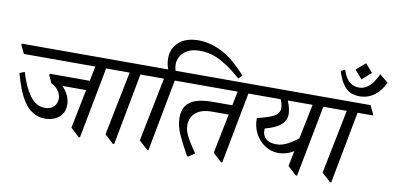

<svg xmlns="http://www.w3.org/2000/svg" viewBox="-84 -1193 3012 1471"><g transform="rotate(10 1422.5 -457.5)"><path d="M309 -85Q252 -85 210.5 -112Q169 -139 140 -184Q111 -229 90.5 -284Q70 -339 55 -395L94 -411Q125 -302 174 -234Q223 -166 292 -166Q338 -166 362 -191.5Q386 -217 386 -254Q386 -285 366.5 -313.5Q347 -342 309 -361L283 -419L285 -430H596L619 -545H63L32 -610L34 -620H791L822 -555L820 -545H703L597 10H587L520 -52L581 -355H397Q458 -289 458 -219Q458 -172 436 -142.5Q414 -113 380 -99Q346 -85 309 -85Z M1087 -545H970L864 15H854L786 -47L886 -545H798L767 -610L769 -620H1058L1089 -555Z M1131 15H1121L1053 -47L1153 -545H1065L1034 -610L1036 -620H1173Q1165 -640 1161 -661.5Q1157 -683 1157 -703Q1157 -781 1211.5 -830.5Q1266 -880 1366 -880Q1456 -880 1548.5 -832.5Q1641 -785 1741 -672L1713 -645Q1637 -714 1557 -758.5Q1477 -803 1388 -803Q1328 -803 1291.5 -782Q1255 -761 1238.5 -730.5Q1222 -700 1222 -669Q1222 -645 1230 -620H1325L1356 -555L1354 -545H1237Z M1441 10H1431Q1385 -70 1353.5 -139.5Q1322 -209 1322 -271Q1322 -326 1343 -358.5Q1364 -391 1398 -407.5Q1432 -424 1472.5 -429.5Q1513 -435 1552 -435H1704L1726 -545H1332L1301 -610L1303 -620H1898L1929 -555L1927 -545H1810L1704 10H1694L1627 -52L1689 -360H1560Q1477 -360 1434 -323Q1391 -286 1391 -226Q1391 -199 1400 -172.5Q1409 -146 1430 -110.5Q1451 -75 1488 -22Z M2116 -136Q2057 -136 2009 -167.5Q1961 -199 1933 -252Q1905 -305 1906 -371Q1995 -392 2036 -414.5Q2077 -437 2077 -477Q2077 -489 2073.5 -507Q2070 -525 2061 -545H1905L1874 -610L1876 -620H2480L2511 -555L2509 -545H2393L2286 10H2276L2209 -52L2233 -171Q2201 -152 2170.5 -144Q2140 -136 2116 -136ZM2309 -545H2116Q2129 -516 2135 -488.5Q2141 -461 2141 -441Q2141 -395 2104 -360.5Q2067 -326 1980 -303Q1979 -299 1979 -295Q1979 -291 1979 -286Q1979 -248 2006.5 -223.5Q2034 -199 2086 -199Q2126 -199 2165 -217.5Q2204 -236 2254 -274Z M2776 -545H2659L2553 15H2543L2475 -47L2575 -545H2487L2456 -610L2458 -620H2747L2778 -555Z M2477 -838 2508 -854Q2530 -786 2563.5 -761.5Q2597 -737 2634 -737Q2669 -737 2696.5 -755.5Q2724 -774 2745 -804Q2766 -834 2779 -866L2845 -812Q2816 -747 2766 -709.5Q2716 -672 2651 -672Q2578 -672 2537.5 -718Q2497 -764 2477 -838ZM2644 -802 2586 -869 2658 -930 2715 -865Z"/></g></svg>

Font: Tiro Devanagari Sanskrit
Style: Italic
Weight: 400
Italic angle: -11°
Designer: Devanagari: John Hudson & Fiona Ross, assisted by Paul Hanslow. Latin: John Hudson with Paul Hanslow, assisted by Kaja S
Foundry: Tiro Typeworks Ltd.
Version: Version 1.52